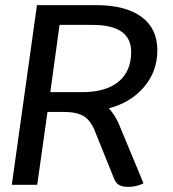

<svg xmlns="http://www.w3.org/2000/svg" viewBox="-20 -720 673 748"><path d="M443 -237 539 -6Q513 8 479 8Q456 8 443 0Q430 -8 424 -25L349 -211Q333 -251 306 -267.5Q279 -284 227 -284H165L125 0H26L124 -700H354Q469 -700 531 -654.5Q593 -609 593 -524Q593 -442 541 -381Q489 -320 404 -298Q428 -272 443 -237ZM300 -361Q392 -361 441.5 -401.5Q491 -442 491 -518Q491 -623 340 -623H212L176 -361Z"/></svg>

Font: Krub Medium
Style: Italic
Weight: 500
Italic angle: -8°
Designer: Ekaluck Peanpanawate
Foundry: Cadson Demak Co.,Ltd.
Version: Version 1.000; ttfautohint (v1.6)